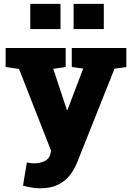

<svg xmlns="http://www.w3.org/2000/svg" viewBox="-20 -782 708 1015"><path d="M193.4 213.4Q170.9 213.4 148.2 209.7Q125.5 206.1 101.6 199.2L122.1 76.7Q131.8 79.1 140.9 80.3Q149.9 81.5 159.7 81.5Q190.9 81.5 215.1 70.1Q239.3 58.6 245.6 34.7L250.5 16.1L80.6 -417.5L9.8 -427.7V-528.3H327.1V-427.7L261.7 -418L332.5 -204.1L333.5 -200.2H336.4L419.9 -419.4L359.4 -427.7V-528.3H647.9V-427.7L585.4 -418.9L387.7 77.1Q373.5 112.8 349.6 143.8Q325.7 174.8 287.6 194.1Q249.5 213.4 193.4 213.4ZM369.1 -628.4V-761.7H528.8V-628.4ZM140.1 -628.4V-761.7H299.8V-628.4Z"/></svg>

Font: Roboto Slab LO Black
Style: Regular
Weight: 900
Designer: Google
Version: Version 2.000